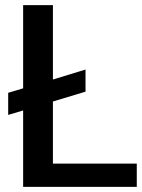

<svg xmlns="http://www.w3.org/2000/svg" viewBox="-20 -731 556 751"><path d="M515 0H70.5V-299L12 -281.5V-368L70.5 -385.5V-711H187V-420L314.5 -459V-372.5L187 -334V-91H515Z"/></svg>

Font: Roberto Sans Medium
Style: Regular
Weight: 500
Designer: Google (font) & Cristiano Sobral (main changes)
Version: Version 1.000;October 12, 2021;FontCreator 14.0.0.2814 64-bi